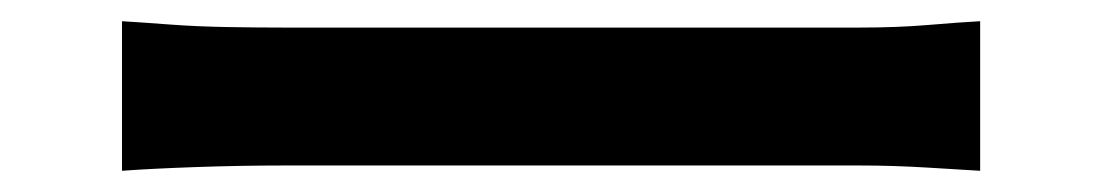

<svg xmlns="http://www.w3.org/2000/svg" viewBox="-20 -475 1040 181"><path d="M95 -455Q112 -454 138.5 -452Q165 -450 194 -449.5Q223 -449 249 -449Q272 -449 308 -449Q344 -449 388 -449Q432 -449 479.5 -449Q527 -449 574.5 -449Q622 -449 664 -449Q706 -449 738.5 -449Q771 -449 790 -449Q826 -449 855.5 -451.5Q885 -454 904 -455V-314Q887 -315 854.5 -317Q822 -319 790 -319Q772 -319 739 -319Q706 -319 663.5 -319Q621 -319 574 -319Q527 -319 479.5 -319Q432 -319 388 -319Q344 -319 308 -319Q272 -319 249 -319Q207 -319 164.5 -317.5Q122 -316 95 -314Z"/></svg>

Font: Noto Sans JP SemiBold
Style: Regular
Weight: 600
Designer: Ryoko NISHIZUKA  (kana, bopomofo & ideographs); Paul D. Hunt (Latin, Greek & Cyrillic); Sandoll Communications , Soo-you
Foundry: Adobe
Version: Version 2.004-H2;hotconv 1.0.118;makeotfexe 2.5.65603